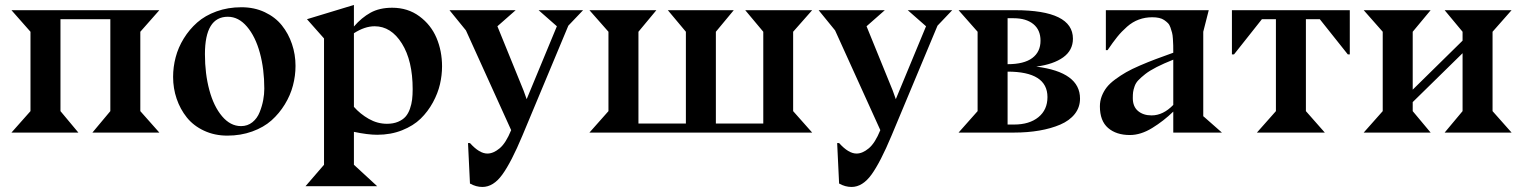

<svg xmlns="http://www.w3.org/2000/svg" viewBox="-20 -531 6100 769"><path d="M293.9 0H25.9L102.1 -85.9V-403.8L25.9 -490.2H618.2L542 -403.8V-85.9L618.2 0H350.1L421.9 -85.9V-454.1H222.2V-85.9Z M1163.6 -267.1Q1163.6 -227.5 1153.3 -188.5Q1143.1 -149.4 1120.8 -113Q1098.6 -76.7 1067.4 -48.8Q1036.1 -21 990.2 -4.4Q944.3 12.2 890.6 12.2Q839.4 12.2 797.1 -7.6Q754.9 -27.3 728.3 -60.5Q701.7 -93.8 687.5 -135.5Q673.3 -177.2 673.3 -223.1Q673.3 -262.7 683.6 -301.8Q693.8 -340.8 716.1 -377Q738.3 -413.1 769.8 -440.9Q801.3 -468.8 847.2 -485.4Q893.1 -502 946.8 -502Q998.5 -502 1040.5 -482.2Q1082.5 -462.4 1108.9 -429.4Q1135.3 -396.5 1149.4 -354.7Q1163.6 -313 1163.6 -267.1ZM892.6 -463.9Q800.8 -463.9 800.8 -314Q800.8 -235.8 818.4 -170.4Q835.9 -105 869.4 -65.4Q902.8 -25.9 945.3 -25.9Q971.7 -25.9 991 -41.5Q1010.3 -57.1 1020 -81.8Q1029.8 -106.4 1034.2 -130.1Q1038.6 -153.8 1038.6 -175.8Q1038.6 -253.9 1020.8 -319.3Q1002.9 -384.8 969.2 -424.3Q935.5 -463.9 892.6 -463.9Z M1397.5 -397.9V-103Q1422.4 -74.7 1457 -54.9Q1491.7 -35.2 1529.8 -35.2Q1555.2 -35.2 1574.2 -43.2Q1593.3 -51.3 1604.2 -63.7Q1615.2 -76.2 1621.8 -95Q1628.4 -113.8 1630.6 -132.3Q1632.8 -150.9 1632.8 -173.8Q1632.8 -288.1 1589.6 -356.9Q1546.4 -425.8 1480.5 -425.8Q1440.9 -425.8 1397.5 -397.9ZM1209.5 -454.1 1397.5 -511.2V-424.8Q1428.2 -460.4 1464.1 -480.2Q1500 -500 1550.8 -500Q1613.3 -500 1659.7 -465.8Q1706.1 -431.6 1728.3 -379.2Q1750.5 -326.7 1750.5 -265.1Q1750.5 -230 1742.2 -193.8Q1733.9 -157.7 1713.9 -120.8Q1693.8 -84 1664.8 -55.7Q1635.7 -27.3 1590.6 -9.3Q1545.4 8.8 1490.7 8.8Q1453.1 8.8 1397.5 -2.9V128.9L1490.7 214.8H1203.6L1277.8 128.9V-377Z M1780.3 -490.2H2045.4L1972.2 -425.8L2077.1 -168L2089.4 -133.8L2210.4 -425.8L2137.2 -490.2H2315.4L2256.3 -428.2L2072.3 12.2Q2027.8 118.7 1991.9 168.2Q1956.1 217.8 1912.1 217.8Q1886.7 217.8 1862.3 204.1L1854.5 42H1862.3Q1899.9 84 1932.1 84Q1956.1 84 1981.2 63Q2006.3 42 2027.3 -9.8L1846.2 -409.2Z M3156.7 -403.8V-85.9L3232.9 0H2340.8L2417 -85.9V-403.8L2340.8 -490.2H2608.9L2537.1 -403.8V-36.1H2727.1V-403.8L2654.8 -490.2H2918.9L2847.2 -403.8V-36.1H3037.1V-403.8L2964.8 -490.2H3232.9Z M3258.8 -490.2H3523.9L3450.7 -425.8L3555.7 -168L3567.9 -133.8L3689 -425.8L3615.7 -490.2H3793.9L3734.9 -428.2L3550.8 12.2Q3506.3 118.7 3470.5 168.2Q3434.6 217.8 3390.6 217.8Q3365.2 217.8 3340.8 204.1L3333 42H3340.8Q3378.4 84 3410.6 84Q3434.6 84 3459.7 63Q3484.9 42 3505.9 -9.8L3324.7 -409.2Z M4015.6 -32.2H4041.5Q4103 -32.2 4139.2 -61.8Q4175.3 -91.3 4175.3 -142.1Q4175.3 -244.1 4015.6 -244.1ZM4015.6 -458V-273.9Q4081.5 -273.9 4114.5 -298.6Q4147.5 -323.2 4147.5 -368.2Q4147.5 -411.1 4118.7 -434.6Q4089.8 -458 4039.6 -458ZM4041.5 0H3819.3L3895.5 -85.9V-403.8L3819.3 -490.2H4045.4Q4277.3 -490.2 4277.3 -376Q4277.3 -329.6 4238.5 -301.5Q4199.7 -273.4 4130.4 -264.2Q4305.7 -242.2 4305.7 -136.2Q4305.7 -101.1 4284.7 -74.5Q4263.7 -47.9 4226.6 -32Q4189.5 -16.1 4142.8 -8.1Q4096.2 0 4041.5 0Z M4679.2 -110.8V-292Q4641.1 -276.9 4612.8 -262.5Q4584.5 -248 4567.1 -234.4Q4549.8 -220.7 4539.3 -209.7Q4528.8 -198.7 4524.2 -185.1Q4519.5 -171.4 4518.3 -162.1Q4517.1 -152.8 4517.1 -138.2Q4517.1 -104 4538.1 -86.4Q4559.1 -68.8 4592.3 -68.8Q4638.7 -68.8 4679.2 -110.8ZM4874 0H4679.2V-84Q4641.1 -46.9 4595.2 -18.6Q4549.3 9.8 4505.4 9.8Q4450.7 9.8 4418 -18.6Q4385.3 -46.9 4385.3 -105Q4385.3 -126.5 4392.8 -146Q4400.4 -165.5 4412.8 -181.4Q4425.3 -197.3 4446.8 -213.1Q4468.3 -229 4490.5 -241.7Q4512.7 -254.4 4545.7 -268.6Q4578.6 -282.7 4608.2 -293.9Q4637.7 -305.2 4679.2 -319.8Q4679.2 -338.4 4679 -349.1Q4678.7 -359.9 4677.7 -375.5Q4676.8 -391.1 4674.3 -400.1Q4671.9 -409.2 4668 -420.7Q4664.1 -432.1 4657.7 -438.5Q4651.4 -444.8 4642.8 -450.7Q4634.3 -456.5 4622.3 -459.2Q4610.4 -461.9 4595.2 -461.9Q4566.4 -461.9 4541.3 -452.6Q4516.1 -443.4 4494.1 -424.1Q4472.2 -404.8 4454.8 -383.3Q4437.5 -361.8 4416 -330.1H4409.2V-490.2H4821.3L4799.3 -403.8V-64.9H4800.3Z M5090.3 -85.9V-454.1H5034.2L4922.4 -313H4914.1V-490.2H5386.2V-313H5378.4L5266.1 -454.1H5210.4V-85.9L5286.1 0H5014.2Z M5710 0H5441.9L5518.1 -85.9V-403.8L5441.9 -490.2H5710L5638.2 -403.8V-171.9L5837.9 -368.2V-403.8L5766.1 -490.2H6034.2L5958 -403.8V-85.9L6034.2 0H5766.1L5837.9 -85.9V-317.9L5638.2 -122.1V-85.9Z"/></svg>

Font: Bluu Next
Style: Bold
Weight: 700
Designer: Jean-Baptiste Morizot, Igor Stepanchenko (Cyrillic)
Foundry: Igor Stepanchenko
Version: Version 1.005